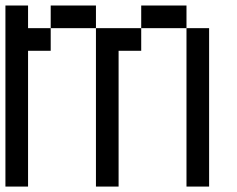

<svg xmlns="http://www.w3.org/2000/svg" viewBox="-20 -687 873 707"><path d="M0 0V-666.7H83.3V-583.3H166.7V-500H83.3V0ZM666.7 0V-583.3H750V0ZM666.7 -583.3H500V-666.7H666.7ZM166.7 -583.3V-666.7H333.3V-583.3ZM333.3 0V-583.3H500V-500H416.7V0Z"/></svg>

Font: Galmuri11 Regular
Style: Regular
Weight: 400
Designer: Minseo Lee (Quiple)
Version: Version 2.356;hotconv 1.1.0;makeotfexe 2.6.0 DEVELOPMENT